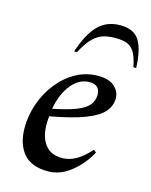

<svg xmlns="http://www.w3.org/2000/svg" viewBox="-109 -779 679 861"><g transform="rotate(15 230.0 -348.5)"><path d="M197 10Q119 10 82.5 -34Q46 -78 46 -152Q46 -210 65.5 -265.5Q85 -321 120.5 -365.5Q156 -410 203 -436Q250 -462 305 -462Q356 -462 381.5 -439Q407 -416 407 -384Q407 -351 384 -323Q361 -295 302.5 -272Q244 -249 139 -230Q137 -211 137 -192Q137 -134 163.5 -99Q190 -64 243 -64Q275 -64 306 -81Q337 -98 371 -136H373L384 -127Q351 -67 301.5 -28.5Q252 10 197 10ZM276 -425Q227 -425 191.5 -381Q156 -337 143 -266Q213 -280 252 -295.5Q291 -311 307.5 -331.5Q324 -352 324 -381Q324 -400 312 -412.5Q300 -425 276 -425ZM172 -540Q200 -626 240 -666.5Q280 -707 342 -707Q407 -707 432 -665Q457 -623 460 -540H447Q438 -587 423.5 -609.5Q409 -632 387.5 -639Q366 -646 336 -646Q306 -646 281 -639Q256 -632 233 -609.5Q210 -587 185 -540Z"/></g></svg>

Font: Spectral Medium
Style: Italic
Weight: 500
Italic angle: -10°
Designer: Jean-Baptiste Levee
Foundry: Production Type
Version: Version 2.001